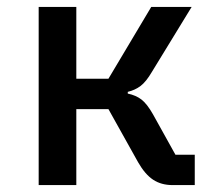

<svg xmlns="http://www.w3.org/2000/svg" viewBox="-20 -536 640 556"><path d="M92 -516H201V-308H294L418 -516H535L420 -328Q403 -299 387 -287Q371 -275 350 -270V-265Q374 -260 390 -247.5Q406 -235 423 -205L488 -88H544V0H480Q447 0 423.5 -15.5Q400 -31 380 -66L294 -220H201V0H92Z"/></svg>

Font: IBM Plex Mono Medium
Style: Regular
Weight: 500
Monospace: yes
Designer: Mike Abbink, Paul van der Laan, Pieter van Rosmalen
Foundry: Bold Monday
Version: Version 2.3